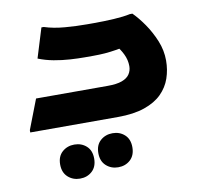

<svg xmlns="http://www.w3.org/2000/svg" viewBox="-79 -549 919 880"><g transform="rotate(-10 380.0 -108.5)"><path d="M35.6 -10.8 88.8 -148.7H422.1Q464.6 -148.7 489.1 -157.8Q513.7 -166.8 524.6 -183.4Q535.6 -199.9 535.6 -220.7Q535.6 -250.3 521.9 -277.9Q508.3 -305.4 490.7 -323.8L563.5 -319.3Q521.6 -309.8 491.6 -304.8Q461.7 -299.9 435.8 -297.8Q410 -295.8 379.6 -295.8H340.8Q311.3 -295.8 273.7 -298.1Q236.2 -300.4 198.4 -307.4Q160.6 -314.4 127.2 -327.8L169.6 -465.4H180.4Q223.2 -451.5 276 -447.3Q328.8 -443 378.4 -443H410.4Q457.8 -443 503.5 -445.7Q549.2 -448.4 579.2 -455H591.2Q616.9 -429.6 643.1 -391.7Q669.3 -353.7 687.7 -309Q706 -264.2 706 -216.9Q706 -173.7 692.6 -134.7Q679.2 -95.7 649 -65.4Q618.7 -35.1 568.1 -17.6Q517.5 0 443.8 0H35.6ZM326.4 147.6Q326.4 110 349.6 89.4Q372.8 68.8 406 68.8Q439.1 68.8 462 89.4Q484.8 110 484.8 147.6Q484.8 185.3 462.1 206.3Q439.3 227.2 405.6 227.2Q372.8 227.2 349.6 206.3Q326.4 185.3 326.4 147.6ZM145 168.5Q145 130.8 168.2 110.2Q191.4 89.6 224.5 89.6Q257.7 89.6 280.6 110.2Q303.4 130.8 303.4 168.5Q303.4 206.1 280.7 227.1Q257.9 248 224.2 248Q191.4 248 168.2 227.1Q145 206.1 145 168.5Z"/></g></svg>

Font: Kufam
Style: Regular
Weight: 400
Designer: Wael Morcos, Artur Schmal
Foundry: Original Type
Version: Version 1.301; ttfautohint (v1.8.3)